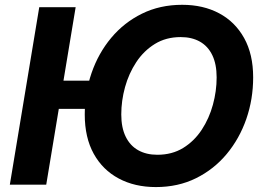

<svg xmlns="http://www.w3.org/2000/svg" viewBox="-20 -757 1083 787"><path d="M394.4 -426.3 375.1 -310.7H153L172.3 -426.3ZM290.1 -727.5 169.5 0H20.3L140.9 -727.5ZM619 9.8Q532.5 9.8 466.8 -25.3Q401 -60.3 364.2 -126.7Q327.4 -193.2 327.4 -287.7Q327.4 -376.7 355.3 -457.8Q383.2 -538.8 435.7 -601.7Q488.2 -664.6 561.8 -700.9Q635.5 -737.3 726.8 -737.3Q813 -737.3 878.4 -702.4Q943.8 -667.5 980.7 -601Q1017.7 -534.6 1017.7 -439.8Q1017.7 -350.5 989.7 -269.6Q961.6 -188.7 909.2 -125.7Q856.8 -62.8 783.4 -26.5Q710 9.8 619 9.8ZM625 -122.6Q685.2 -122.6 730.7 -150.5Q776.2 -178.5 806.8 -225Q837.4 -271.6 852.7 -327.7Q868 -383.7 868 -439.7Q868 -494.1 850.2 -530.9Q832.5 -567.6 799.5 -586.3Q766.4 -605 720.7 -605Q660.5 -605 614.9 -576.9Q569.3 -548.8 538.6 -502.3Q507.9 -455.7 492.5 -399.9Q477.1 -344 477.1 -288Q477.1 -233.9 495.1 -197Q513 -160.1 546.2 -141.4Q579.3 -122.6 625 -122.6Z"/></svg>

Font: Adwaita Sans
Style: Italic
Weight: 400
Italic angle: -9.39999°
Designer: Rasmus Andersson
Foundry: rsms
Version: Version 4.001;git-9221beed3